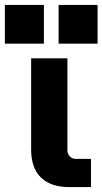

<svg xmlns="http://www.w3.org/2000/svg" viewBox="-58 -763 418 783"><path d="M313 0H225Q149 0 109 -39Q69 -78 69 -153V-525H217V-149Q217 -135 227 -125Q237 -115 251 -115H313ZM340 -743V-585H181V-743ZM121 -743V-585H-38V-743Z"/></svg>

Font: iA Writer Duo V
Style: Regular
Weight: 400
Designer: Mike Abbink, Paul van der Laan, Pieter van Rosmalen, Oliver Reichenstein
Foundry: Information Architects Inc.
Version: Version 2.000